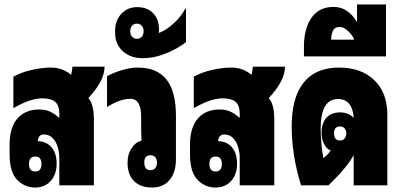

<svg xmlns="http://www.w3.org/2000/svg" viewBox="-20 -831 1797 861"><path d="M137 10Q91 10 57 -24.5Q23 -59 23 -140V-180Q23 -260 58.5 -300Q94 -340 156 -340Q185 -340 205.5 -330Q226 -320 243 -304H246V-320Q246 -359 227 -374.5Q208 -390 170 -390Q146 -390 116 -381Q86 -372 40 -346V-487Q73 -506 120.5 -517Q168 -528 209 -528Q236 -528 259 -519Q282 -510 299 -495Q303 -512 305 -532H449Q449 -469 376 -391Q401 -365 401 -294V0H246V-121Q246 -148 238.5 -172.5Q231 -197 215.5 -212.5Q200 -228 177 -228Q152 -228 149 -198Q189 -197 211.5 -170Q234 -143 234 -97Q234 -49 207.5 -19.5Q181 10 137 10ZM138 -62Q166 -62 166 -96Q166 -129 138 -129Q110 -129 110 -96Q110 -62 138 -62Z M662 10Q610 10 581 -19Q552 -48 552 -101Q552 -139 569.5 -166Q587 -193 615 -201Q614 -211 613.5 -225.5Q613 -240 613 -262V-306Q613 -388 565 -388Q518 -388 460 -351V-489Q490 -506 528.5 -517Q567 -528 597 -528Q684 -528 726.5 -474.5Q769 -421 769 -311V-118Q769 -58 740.5 -24Q712 10 662 10ZM655 -68Q668 -68 676 -77Q684 -86 684 -102Q684 -117 676 -126Q668 -135 655 -135Q627 -135 627 -102Q627 -68 655 -68Z M621 -570Q596 -570 574.5 -576.5Q553 -583 533 -599Q517 -613 506.5 -634Q496 -655 496 -689Q496 -739 524 -769Q552 -799 595 -799Q640 -799 666.5 -772Q693 -745 693 -699Q693 -691 692 -683Q723 -694 757.5 -725Q792 -756 811 -792H814V-642Q774 -611 722 -590.5Q670 -570 621 -570ZM594 -657Q607 -657 615.5 -666Q624 -675 624 -691Q624 -706 615.5 -715.5Q607 -725 594 -725Q581 -725 572.5 -716Q564 -707 564 -691Q564 -675 572.5 -666Q581 -657 594 -657Z M946 10Q900 10 866 -24.5Q832 -59 832 -140V-180Q832 -260 867.5 -300Q903 -340 965 -340Q994 -340 1014.5 -330Q1035 -320 1052 -304H1055V-320Q1055 -359 1036 -374.5Q1017 -390 979 -390Q955 -390 925 -381Q895 -372 849 -346V-487Q882 -506 929.5 -517Q977 -528 1018 -528Q1045 -528 1068 -519Q1091 -510 1108 -495Q1112 -512 1114 -532H1258Q1258 -469 1185 -391Q1210 -365 1210 -294V0H1055V-121Q1055 -148 1047.5 -172.5Q1040 -197 1024.5 -212.5Q1009 -228 986 -228Q961 -228 958 -198Q998 -197 1020.5 -170Q1043 -143 1043 -97Q1043 -49 1016.5 -19.5Q990 10 946 10ZM947 -62Q975 -62 975 -96Q975 -129 947 -129Q919 -129 919 -96Q919 -62 947 -62Z M1330 0Q1309 -67 1298.5 -134Q1288 -201 1288 -263Q1288 -394 1342 -461Q1396 -528 1500 -528Q1600 -528 1658.5 -471.5Q1717 -415 1717 -317V0H1566V-136Q1552 -109 1528 -80Q1516 -66 1507 -55.5Q1498 -45 1486 -33Q1474 -21 1453 0ZM1430 -123H1432Q1438 -128 1444 -134Q1450 -140 1453 -143Q1458 -149 1463 -156Q1445 -163 1433.5 -184.5Q1422 -206 1422 -236Q1422 -279 1444 -303Q1466 -327 1505 -327Q1544 -327 1566 -302Q1564 -343 1546 -365Q1528 -387 1496 -387Q1418 -387 1418 -255Q1418 -225 1421 -190Q1424 -155 1430 -123ZM1505 -201Q1517 -201 1525 -209.5Q1533 -218 1533 -233Q1533 -247 1525 -255.5Q1517 -264 1505 -264Q1478 -264 1478 -233Q1478 -201 1505 -201Z M1343 -578V-625Q1343 -672 1356.5 -711.5Q1370 -751 1399.5 -775.5Q1429 -800 1477 -800Q1510 -800 1536.5 -781.5Q1563 -763 1579 -734H1581V-811H1711V-578ZM1465 -653H1568Q1565 -664 1554.5 -677.5Q1544 -691 1530 -700.5Q1516 -710 1503 -710Q1480 -710 1472.5 -692Q1465 -674 1465 -653Z"/></svg>

Font: Noto Sans Thai Looped UI Condensed Black
Style: Regular
Weight: 900
Width: 3
Designer: Cadson Demak Team
Foundry: Cadson Demak Co., Ltd.
Version: Version 1.000; ttfautohint (v1.8.4.7-5d5b)